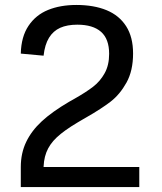

<svg xmlns="http://www.w3.org/2000/svg" viewBox="-20 -762 660 782"><path d="M522 -544Q522 -473.8 495.2 -425.6Q468.3 -377.3 430.8 -348.3Q393.3 -319.3 333 -284.8Q326.5 -281.2 319.5 -277Q307.8 -270.2 296.2 -263.3Q240.5 -230.2 211 -202.3Q181.5 -174.5 168.7 -141.2Q155.8 -107.8 157.5 -61L136.3 -81.8H547.3V0H64.7V-81.8Q64.7 -138 86.6 -183.8Q108.5 -229.5 150.2 -268Q191.8 -306.5 261 -347.2Q264.7 -349 266.4 -350.2Q268.2 -351.3 271.8 -353.2Q277.7 -356.5 283.2 -359.7Q330.5 -386.5 359.2 -408.7Q388 -430.8 406.2 -463.7Q424.5 -496.5 424.5 -542.8Q424.5 -603.3 391.5 -632.4Q358.5 -661.5 294.8 -661.5Q253.8 -661.5 225.2 -648.8Q196.7 -636 179.6 -608.2Q162.5 -580.3 157.5 -535.2L64.7 -543.7Q66.3 -612.5 96.1 -656.8Q125.8 -701.2 175.8 -721.5Q225.7 -741.8 291 -741.8Q362 -741.8 413.8 -720.6Q465.5 -699.3 493.8 -655.2Q522 -611.2 522 -544Z"/></svg>

Font: Monaspace Neon Var
Style: Regular
Weight: 400
Designer: Riley Cran and the Lettermatic Team
Version: Version 1.000 (Monaspace Neon Var)